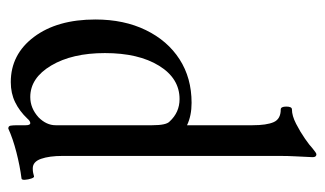

<svg xmlns="http://www.w3.org/2000/svg" viewBox="-180 -586 783 463"><g transform="rotate(90 211.5 -354.5)"><path d="M290 17Q284 17 283 11.5Q282 6 282 -7V-25Q282 -36 277 -36Q272 -36 266 -29Q248 -10 226.5 0.5Q205 11 178 11Q111 11 69 -45Q27 -101 27 -193Q27 -262 52.5 -314.5Q78 -367 123 -396Q168 -425 228 -425Q259 -425 282 -414V-572Q282 -606 274.5 -623Q267 -640 244 -640Q237 -640 237 -653.5Q237 -667 244 -667Q259 -667 278.5 -677Q298 -687 314.5 -698.5Q331 -710 337 -716Q349 -726 352 -726Q359 -726 359 -717Q358 -694 357 -675.5Q356 -657 356 -637V-114Q356 -82 363 -62Q370 -42 386 -42Q393 -42 397 -43Q401 -44 405 -45Q408 -46 410.5 -38.5Q413 -31 413.5 -23.5Q414 -16 411 -15Q380 -11 347 -2.5Q314 6 290 17ZM214 -36Q241 -36 263 -56Q282 -75 282 -97V-330Q282 -364 273 -372Q251 -396 219 -396Q169 -396 138.5 -346.5Q108 -297 108 -216Q108 -137 138 -86.5Q168 -36 214 -36Z"/></g></svg>

Font: Junicode Two Beta Condensed
Style: Regular
Weight: 400
Width: 3
Designer: Peter S. Baker
Foundry: Briery Creek Software
Version: Version 1.053; ttfautohint (v1.8.4)